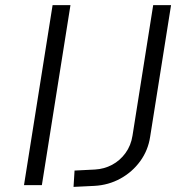

<svg xmlns="http://www.w3.org/2000/svg" viewBox="-20 -725 730 752"><path d="M74 0 186 -705H256L144 0ZM268 7 272 -57 352 -61Q388 -63 419 -79.5Q450 -96 471.5 -125.5Q493 -155 499 -194L580 -705H650L568 -189Q560 -136 529 -93.5Q498 -51 451.5 -25.5Q405 0 350 3Z"/></svg>

Font: Nunito Sans 7pt Light
Style: Italic
Weight: 300
Italic angle: -9°
Designer: Vernon Adams
Foundry: Vernon Adams
Version: Version 3.101;gftools[0.9.27]